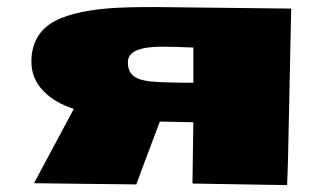

<svg xmlns="http://www.w3.org/2000/svg" viewBox="-20 -522 914 546"><path d="M529.8 -386.7Q480 -389.2 439.9 -389.2Q346.7 -389.2 343.8 -348.1Q343.8 -345.7 343.8 -343.3Q343.8 -315.9 363.5 -303.2Q383.3 -290.5 431.9 -288.6Q480.5 -286.6 529.8 -286.6ZM367.7 2.4Q340.3 2.4 213.1 0.7Q85.9 -1 76.7 -1L189.9 -212.4Q133.8 -230.5 101.6 -265.1Q69.3 -299.8 69.3 -346.2Q69.3 -436.5 154.3 -470.7Q222.7 -498 341.8 -501Q373 -502 417.5 -502L808.1 -497.6L802.2 -217.3Q799.3 -53.2 796.4 4.4L529.8 0Q527.3 0 527.3 -2.9L529.8 -174.3L434.6 -176.3Q372.1 -11.2 367.7 2.4Z"/></svg>

Font: Seymour One
Style: Book
Weight: 400
Designer: vernon adams
Foundry: vernon adams
Version: Version 1.000; ttfautohint (v0.93) -l 8 -r 50 -G 200 -x 0 -w